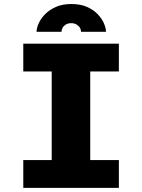

<svg xmlns="http://www.w3.org/2000/svg" viewBox="-20 -912 690 932"><path d="M93 0V-135H231V-565H93V-700H557V-565H418V-135H557V0ZM326.5 -892.5Q371 -892.5 402.8 -878.2Q434.5 -864 454.8 -842.5Q475 -821 484.8 -798Q494.5 -775 494.5 -757.5H373.5Q373.5 -768 367.8 -777.5Q362 -787 351.2 -793.2Q340.5 -799.5 325.5 -799.5Q310.5 -799.5 300 -793.2Q289.5 -787 284 -777.5Q278.5 -768 278.5 -757.5H157.5Q157.5 -775 167.5 -798Q177.5 -821 198.2 -842.5Q219 -864 250.8 -878.2Q282.5 -892.5 326.5 -892.5Z"/></svg>

Font: Trispace Thin ExtraBold
Style: Regular
Weight: 800
Version: Version 1.210